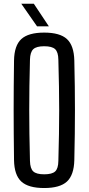

<svg xmlns="http://www.w3.org/2000/svg" viewBox="-20 -978 464 1006"><path d="M211.5 7.2Q128.6 7.2 91.7 -26.8Q54.8 -60.7 53.5 -138.9Q52.5 -212.8 52 -276.8Q51.5 -340.9 51.5 -401.9Q51.5 -462.9 52 -526Q52.5 -589.1 53.5 -660.9Q54.8 -739.4 91.7 -773.3Q128.6 -807.2 211.5 -807.2Q294.1 -807.2 330.8 -773.3Q367.5 -739.4 369.4 -660.9Q371.1 -589 371.9 -525.9Q372.7 -462.8 372.7 -401.7Q372.7 -340.7 371.9 -276.7Q371.1 -212.7 369.4 -138.9Q367.5 -60.7 330.8 -26.8Q294.1 7.2 211.5 7.2ZM211.5 -64.7Q252.8 -64.7 269 -79.8Q285.3 -94.8 285.8 -135Q287.9 -210.7 289 -275Q290.1 -339.2 290.1 -399.9Q290.1 -460.6 289 -525.1Q287.9 -589.6 285.8 -664.8Q285.3 -704.9 269 -720.3Q252.8 -735.7 211.5 -735.7Q170.8 -735.7 154.4 -720.3Q138 -704.9 137 -664.8Q134.9 -590.8 134.1 -527.1Q133.2 -463.3 133.2 -402.6Q133.2 -341.9 134.1 -277.1Q134.9 -212.3 137 -135Q138 -94.8 154.4 -79.8Q170.8 -64.7 211.5 -64.7ZM174.1 -840 91.6 -958.3H157.3L236 -840Z"/></svg>

Font: Big Shoulders Thin
Style: Regular
Weight: 100
Version: Version 2.002